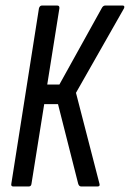

<svg xmlns="http://www.w3.org/2000/svg" viewBox="-20 -675 470 695"><path d="M28 0Q19 0 21 -10L121 -645Q124 -655 132 -655H187Q196 -655 195 -645L151 -369H195L348 -645Q353 -655 361 -655H424Q428 -655 429.5 -652.5Q431 -650 429 -645L255 -339L340 -10Q343 0 333 0H274Q266 0 263 -10L190 -298H140L94 -10Q93 0 84 0Z"/></svg>

Font: Sofia Sans Extra Condensed Medium
Style: Italic
Weight: 500
Italic angle: -9°
Version: Version 4.100